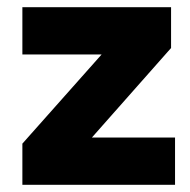

<svg xmlns="http://www.w3.org/2000/svg" viewBox="-20 -512 527 532"><path d="M42 0V-114L297 -401V-361H42V-492H454V-379L194 -85V-131H465V0Z"/></svg>

Font: Nunito Sans 12pt ExtraLight Black
Style: Regular
Weight: 900
Version: Version 3.101;gftools[0.9.27]